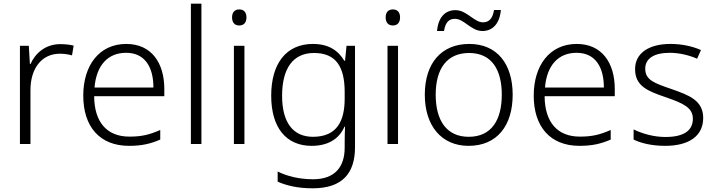

<svg xmlns="http://www.w3.org/2000/svg" viewBox="-20 -780 3875 1040"><path d="M307 -541C227 -541 172 -493 145 -433H142L136 -532H88V0H145V-292C145 -411 207 -489 304 -489C328 -489 349 -486 370 -480L379 -533C358 -538 333 -541 307 -541Z M664 -542C516 -542 431 -424 431 -262C431 -95 519 10 679 10C747 10 795 -1 848 -24V-76C789 -50 747 -40 681 -40C559 -40 491 -118 490 -259H870V-298C870 -440 800 -542 664 -542ZM663 -494C764 -494 811 -418 811 -306H492C502 -427 565 -494 663 -494Z M1071 0V-760H1014V0Z M1276 -729C1251 -729 1237 -713 1237 -686C1237 -658 1251 -642 1276 -642C1301 -642 1315 -658 1315 -686C1315 -713 1301 -729 1276 -729ZM1304 -532H1247V0H1304Z M1675 -542C1529 -542 1449 -434 1449 -262C1449 -87 1531 10 1668 10C1754 10 1816 -25 1846 -94H1849C1848 -69 1847 -39 1847 -11V20C1847 125 1793 191 1676 191C1600 191 1534 174 1484 149V204C1534 226 1594 240 1674 240C1836 240 1903 157 1903 17V-532H1857L1849 -451H1845C1811 -508 1758 -542 1675 -542ZM1681 -493C1802 -493 1847 -416 1847 -281V-246C1847 -127 1807 -39 1675 -39C1567 -39 1508 -117 1508 -261C1508 -408 1566 -493 1681 -493Z M2108 -729C2083 -729 2069 -713 2069 -686C2069 -658 2083 -642 2108 -642C2133 -642 2147 -658 2147 -686C2147 -713 2133 -729 2108 -729ZM2136 -532H2079V0H2136Z M2347 -612H2385C2393 -662 2414 -678 2444 -678C2495 -678 2531 -612 2593 -612C2650 -612 2687 -654 2693 -726H2656C2648 -676 2626 -659 2596 -659C2548 -659 2509 -725 2447 -725C2390 -725 2354 -685 2347 -612ZM2757 -267C2757 -432 2674 -542 2522 -542C2372 -542 2281 -439 2281 -267C2281 -99 2371 10 2518 10C2673 10 2757 -100 2757 -267ZM2340 -267C2340 -408 2401 -493 2521 -493C2646 -493 2698 -399 2698 -267C2698 -131 2643 -39 2519 -39C2397 -39 2340 -130 2340 -267Z M3104 -542C2956 -542 2871 -424 2871 -262C2871 -95 2959 10 3119 10C3187 10 3235 -1 3288 -24V-76C3229 -50 3187 -40 3121 -40C2999 -40 2931 -118 2930 -259H3310V-298C3310 -440 3240 -542 3104 -542ZM3103 -494C3204 -494 3251 -418 3251 -306H2932C2942 -427 3005 -494 3103 -494Z M3789 -141C3789 -235 3714 -264 3619 -297C3527 -329 3475 -345 3475 -408C3475 -464 3524 -494 3608 -494C3661 -494 3715 -480 3756 -462L3777 -509C3731 -529 3675 -542 3611 -542C3495 -542 3420 -492 3420 -406C3420 -313 3488 -287 3587 -253C3683 -220 3733 -196 3733 -137C3733 -76 3689 -38 3584 -38C3521 -38 3459 -56 3412 -79V-24C3451 -5 3509 10 3583 10C3714 10 3789 -45 3789 -141Z"/></svg>

Font: Noto Sans Malayalam Light
Style: Regular
Weight: 300
Designer: Jelle Bosma - Monotype Design Team
Foundry: Monotype Imaging Inc.
Version: Version 2.104